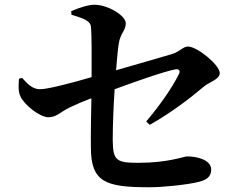

<svg xmlns="http://www.w3.org/2000/svg" viewBox="-20 -792 1040 809"><path d="M611 -266C699 -316 775 -373 840 -428C859 -445 906 -457 906 -484C906 -518 811 -596 772 -596C751 -596 738 -574 704 -564C658 -550 552 -520 469 -496C473 -547 477 -589 481 -612C488 -652 510 -664 510 -694C510 -726 435 -772 378 -772C354 -772 320 -762 280 -745L281 -730C331 -715 361 -704 363 -680C367 -645 366 -548 366 -467C294 -446 183 -416 149 -416C115 -416 94 -441 73 -464L60 -460C58 -433 56 -407 66 -386C82 -350 148 -298 184 -298C218 -298 231 -318 273 -339C300 -352 333 -366 365 -378C364 -310 362 -223 363 -170C363 -23 427 -3 609 -3C669 -3 772 -14 819 -26C846 -33 870 -45 870 -77C870 -118 812 -133 768 -133C755 -133 689 -106 564 -106C472 -106 456 -114 455 -200C455 -260 458 -341 463 -416C547 -447 671 -491 720 -500C734 -502 740 -494 735 -482C706 -423 655 -350 596 -280Z"/></svg>

Font: Noto Serif CJK JP
Style: Bold
Weight: 700
Designer: Ryoko NISHIZUKA 西塚涼子 (kana & ideographs); Frank Grießhammer (Latin, Greek & Cyrillic); Wenlong ZHANG 张文龙 (bopomofo); San
Foundry: Adobe Systems Incorporated
Version: Version 1.000;PS 1;hotconv 16.6.53;makeotf.lib2.5.65590